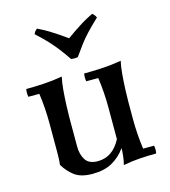

<svg xmlns="http://www.w3.org/2000/svg" viewBox="-107 -780 778 881"><g transform="rotate(-15 282.0 -340.0)"><path d="M373 -110 383 -65Q356 -27 318 -6Q280 15 225 15Q170 15 140 -7.5Q110 -30 90 -64Q92 -79 92.5 -94Q93 -109 93 -124V-260Q93 -332 83 -403H31Q27 -422 31 -440Q70 -440 113.5 -442.5Q157 -445 203 -453Q197 -428 194 -392.5Q191 -357 189.5 -321Q188 -285 188 -260V-124Q188 -87 204.5 -61Q221 -35 263 -35Q298 -35 325.5 -53.5Q353 -72 373 -110ZM530 -37Q534 -19 530 0Q495 0 455 2.5Q415 5 373 13Q378 -5 380.5 -27.5Q383 -50 383 -65L373 -110V-260Q373 -332 363 -403H306Q302 -422 306 -440Q345 -440 391 -442.5Q437 -445 483 -453Q477 -428 474 -392.5Q471 -357 469.5 -321Q468 -285 468 -260V-180Q468 -108 478 -37ZM412 -695Q424 -686 429 -673Q395 -641 373.5 -618Q352 -595 335.5 -573Q319 -551 297 -520Q281 -517 265 -520Q244 -551 227 -573Q210 -595 189 -618Q168 -641 133 -673Q138 -686 150 -695Q181 -680 203 -666.5Q225 -653 243 -640.5Q261 -628 281 -614Q301 -628 319 -640.5Q337 -653 359 -666.5Q381 -680 412 -695Z"/></g></svg>

Font: Poltawski Nowy
Style: Regular
Weight: 400
Designer: Adam Pótawski, Mateusz Machalski, Borys Kosmynka, Ania Wieluska
Foundry: Capitalics.wtf
Version: Version 1.001;gftools[0.9.25]